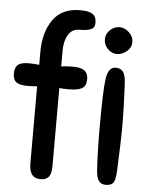

<svg xmlns="http://www.w3.org/2000/svg" viewBox="-77 -805 672 854"><g transform="rotate(5 259.0 -378.0)"><path d="M85 -62V-406Q57 -404 43 -404Q8 -404 -7.5 -415Q-23 -426 -23 -455Q-23 -480 -9.5 -492.5Q4 -505 39 -505Q62 -505 86 -502V-560Q86 -647 125.5 -703.5Q165 -760 247 -760Q286 -760 302.5 -748.5Q319 -737 319 -711Q319 -687 301 -680Q283 -673 250 -673Q218 -673 201 -645Q184 -617 184 -573V-503Q201 -507 236 -507Q272 -507 288 -495Q304 -483 304 -457Q304 -426 285 -415.5Q266 -405 227 -405Q198 -405 184 -407V-63Q184 -40 180 -26Q176 -12 168 -6Q160 0 153 2Q146 4 134 4Q85 4 85 -62ZM383 -62Q378 -144 378 -251Q378 -412 385.5 -465.5Q393 -519 427 -519Q447 -519 458.5 -505.5Q470 -492 472 -455Q478 -350 478 -252Q478 -201 472 -63Q470 -20 460 -8Q450 4 427 4Q407 4 396 -10Q385 -24 383 -62ZM428 -700Q451 -700 470.5 -681.5Q490 -663 490 -639Q490 -615 470 -597.5Q450 -580 425 -580Q403 -580 385 -598Q367 -616 367 -641Q367 -665 385.5 -682.5Q404 -700 428 -700Z"/></g></svg>

Font: Sniglet
Style: Regular
Weight: 400
Designer: Haley Fiege
Foundry: Haley Fiege, Pablo Impallari, Brenda Gallo
Version: Version 2.000